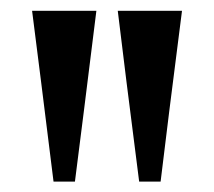

<svg xmlns="http://www.w3.org/2000/svg" viewBox="-20 -780 400 359"><path d="M320.3 -759.8Q280.3 -759.8 200.2 -759.8Q212.9 -653.3 240.2 -440.4Q252.9 -440.4 280.3 -440.4Q293 -546.9 320.3 -759.8ZM160.2 -759.8Q120.1 -759.8 40 -759.8Q53.7 -653.3 80.1 -440.4Q93.8 -440.4 120.1 -440.4Q133.8 -546.9 160.2 -759.8Z"/></svg>

Font: Alibu-Mazigh Belqasem 1
Style: Bold
Weight: 400
Designer: Mazigh Mubarik Belqasem
Version: Version 1.0